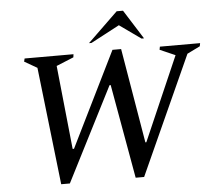

<svg xmlns="http://www.w3.org/2000/svg" viewBox="-58 -926 1115 994"><g transform="rotate(-5 500.0 -428.5)"><path d="M220 5 150 -606 84 -644 88 -660H342L340 -644L250 -607L295 -172H302L545 -665H590L673 -173H678L868 -609L788 -644L791 -660H1000L997 -644L930 -611L651 5H607L520 -484H514L265 5ZM427 -710 584 -862H617L713 -710H700L589 -789L440 -710Z"/></g></svg>

Font: Spectral SC Medium
Style: Italic
Weight: 500
Italic angle: -10°
Designer: Jean-Baptiste Levee
Foundry: Production Type
Version: Version 2.001